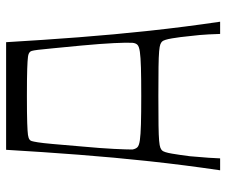

<svg xmlns="http://www.w3.org/2000/svg" viewBox="-76 -664 740 628"><g transform="rotate(-90 294.0 -350.0)"><path d="M51 0Q68 -115 80.5 -230.5Q93 -346 102 -463.5Q111 -581 118 -700H470Q477 -581 486 -463.5Q495 -346 507.5 -230.5Q520 -115 537 0H497Q497 -8 495.5 -37.5Q494 -67 490 -99Q487 -131 482.5 -157.5Q478 -184 472 -190Q469 -193 463 -195.5Q457 -198 440 -199.5Q423 -201 388.5 -201.5Q354 -202 294 -202Q233 -202 198.5 -201.5Q164 -201 147.5 -199.5Q131 -198 125 -195.5Q119 -193 116 -190Q110 -184 105.5 -157.5Q101 -131 97 -99Q94 -67 92 -37.5Q90 -8 90 0ZM294 -258Q352 -258 386.5 -259Q421 -260 438.5 -262.5Q456 -265 461.5 -270.5Q467 -276 468 -287Q469 -306 467 -347.5Q465 -389 459 -454Q453 -513 450 -547Q447 -581 445 -596Q443 -611 441.5 -616Q440 -621 437 -623Q433 -627 422 -628.5Q411 -630 382 -631Q353 -632 294 -632Q235 -632 206 -631Q177 -630 166.5 -628.5Q156 -627 151 -623Q148 -621 146.5 -616Q145 -611 142.5 -596Q140 -581 137 -547Q134 -513 129 -454Q123 -389 121 -347.5Q119 -306 119 -287Q121 -276 126.5 -270.5Q132 -265 149.5 -262.5Q167 -260 201.5 -259Q236 -258 294 -258Z"/></g></svg>

Font: Ojuju
Style: Regular
Weight: 400
Designer: Chisaokwu Joboson, Mirko Velimirovic
Foundry: Udi Foundry
Version: Version 1.000